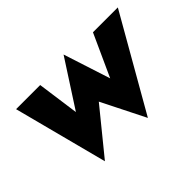

<svg xmlns="http://www.w3.org/2000/svg" viewBox="-135 -1066 1441 1441"><g transform="rotate(-45 586.0 -345.0)"><path d="M755 -364 634 -738 394 -367 348 -700H92L287 48L571 -301L745 46L1172 -700H908Z"/></g></svg>

Font: Jost* Black
Style: Italic
Weight: 900
Italic angle: -10°
Version: Version 3.7